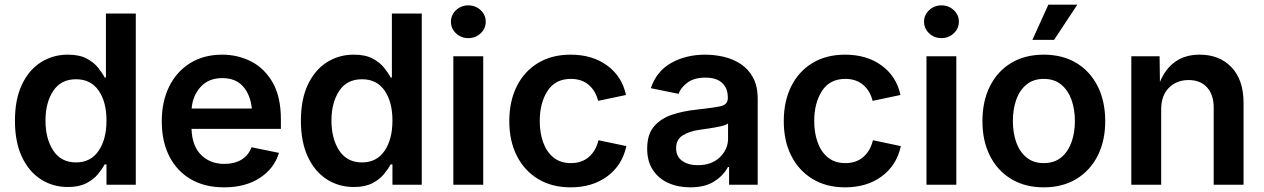

<svg xmlns="http://www.w3.org/2000/svg" viewBox="-20 -785 5373 816"><path d="M268.6 9.8Q204.1 9.8 153.1 -23.2Q102.1 -56.2 72.8 -119.1Q43.5 -182.1 43.5 -272Q43.5 -362.8 73.2 -425.5Q103 -488.3 154.1 -520.5Q205.1 -552.7 268.1 -552.7Q316.9 -552.7 347.9 -536.4Q378.9 -520 397 -497.3Q415 -474.6 424.8 -455.6H430.2V-727.5H557.1V0H432.6V-86.4H424.8Q414.6 -66.9 396 -44.4Q377.4 -22 346.4 -6.1Q315.4 9.8 268.6 9.8ZM303.2 -94.7Q365.2 -94.7 398.9 -143.8Q432.6 -192.9 432.6 -272.5Q432.6 -352.1 399.2 -400.1Q365.7 -448.2 303.2 -448.2Q238.8 -448.2 206.1 -398.4Q173.3 -348.6 173.3 -272.5Q173.3 -195.8 206.3 -145.3Q239.3 -94.7 303.2 -94.7Z M932.6 11.2Q850.1 11.2 790.8 -23.4Q731.4 -58.1 699.5 -121.1Q667.5 -184.1 667.5 -269.5Q667.5 -353.5 699 -417.2Q730.5 -481 788.3 -516.8Q846.2 -552.7 924.3 -552.7Q990.7 -552.7 1047.6 -523.7Q1104.5 -494.6 1139.2 -433.8Q1173.8 -373 1173.8 -277.3V-237.3H793.9Q796.4 -164.6 834.7 -126.5Q873 -88.4 934.1 -88.4Q976.1 -88.4 1006.1 -106.4Q1036.1 -124.5 1048.8 -159.2L1165.5 -135.3Q1146 -69.3 1084.7 -29.1Q1023.4 11.2 932.6 11.2ZM794.4 -323.7H1050.3Q1044.4 -382.3 1012.9 -417.7Q981.4 -453.1 924.8 -453.1Q866.7 -453.1 832.8 -415.8Q798.8 -378.4 794.4 -323.7Z M1483.9 9.8Q1419.4 9.8 1368.4 -23.2Q1317.4 -56.2 1288.1 -119.1Q1258.8 -182.1 1258.8 -272Q1258.8 -362.8 1288.6 -425.5Q1318.4 -488.3 1369.4 -520.5Q1420.4 -552.7 1483.4 -552.7Q1532.2 -552.7 1563.2 -536.4Q1594.2 -520 1612.3 -497.3Q1630.4 -474.6 1640.1 -455.6H1645.5V-727.5H1772.5V0H1647.9V-86.4H1640.1Q1629.9 -66.9 1611.3 -44.4Q1592.8 -22 1561.8 -6.1Q1530.8 9.8 1483.9 9.8ZM1518.6 -94.7Q1580.6 -94.7 1614.3 -143.8Q1647.9 -192.9 1647.9 -272.5Q1647.9 -352.1 1614.5 -400.1Q1581.1 -448.2 1518.6 -448.2Q1454.1 -448.2 1421.4 -398.4Q1388.7 -348.6 1388.7 -272.5Q1388.7 -195.8 1421.6 -145.3Q1454.6 -94.7 1518.6 -94.7Z M1906.7 0V-545.9H2033.7V0ZM1970.2 -623Q1939.9 -623 1918.2 -643.3Q1896.5 -663.6 1896.5 -692.9Q1896.5 -721.7 1918.2 -741.9Q1939.9 -762.2 1970.2 -762.2Q2001 -762.2 2022.7 -741.9Q2044.4 -721.7 2044.4 -692.9Q2044.4 -663.6 2022.7 -643.3Q2001 -623 1970.2 -623Z M2405.3 11.2Q2325.7 11.2 2267.1 -24.2Q2208.5 -59.6 2176.5 -122.8Q2144.5 -186 2144.5 -270Q2144.5 -355 2176.5 -418.7Q2208.5 -482.4 2267.1 -517.6Q2325.7 -552.7 2405.3 -552.7Q2496.6 -552.7 2559.8 -507.1Q2623 -461.4 2640.6 -381.3L2522 -356.4Q2511.7 -398.9 2481.9 -424.3Q2452.1 -449.7 2406.2 -449.7Q2339.8 -449.7 2306.9 -398.4Q2273.9 -347.2 2273.9 -270.5Q2273.9 -220.2 2288.6 -179.7Q2303.2 -139.2 2332.5 -115.5Q2361.8 -91.8 2406.2 -91.8Q2453.1 -91.8 2483.2 -118.4Q2513.2 -145 2523.4 -189L2642.1 -164.1Q2624.5 -82.5 2561 -35.6Q2497.6 11.2 2405.3 11.2Z M2913.1 11.2Q2861.3 11.2 2819.8 -7.6Q2778.3 -26.4 2754.4 -63Q2730.5 -99.6 2730.5 -153.3Q2730.5 -214.8 2760.5 -248.8Q2790.5 -282.7 2838.1 -298.1Q2885.7 -313.5 2938.5 -318.8Q3009.8 -326.7 3041.5 -333.3Q3073.2 -339.8 3073.2 -368.2V-370.6Q3073.2 -410.6 3048.8 -432.9Q3024.4 -455.1 2978 -455.1Q2930.2 -455.1 2901.9 -434.1Q2873.5 -413.1 2863.8 -386.2L2746.1 -410.2Q2770 -482.4 2832.8 -517.6Q2895.5 -552.7 2977.5 -552.7Q3016.1 -552.7 3055.4 -543.7Q3094.7 -534.7 3127.4 -513.4Q3160.2 -492.2 3180.2 -455.8Q3200.2 -419.4 3200.2 -364.7V0H3078.6V-75.2H3073.7Q3055.7 -40 3016.1 -14.4Q2976.6 11.2 2913.1 11.2ZM2945.8 -83Q3004.4 -83 3039.3 -116.7Q3074.2 -150.4 3074.2 -195.8V-260.3Q3065.4 -253.4 3043 -248.3Q3020.5 -243.2 2995.4 -239.5Q2970.2 -235.8 2953.6 -233.4Q2910.6 -227.5 2882.1 -210Q2853.5 -192.4 2853.5 -154.8Q2853.5 -119.6 2879.4 -101.3Q2905.3 -83 2945.8 -83Z M3571.8 11.2Q3492.2 11.2 3433.6 -24.2Q3375 -59.6 3343 -122.8Q3311 -186 3311 -270Q3311 -355 3343 -418.7Q3375 -482.4 3433.6 -517.6Q3492.2 -552.7 3571.8 -552.7Q3663.1 -552.7 3726.3 -507.1Q3789.6 -461.4 3807.1 -381.3L3688.5 -356.4Q3678.2 -398.9 3648.4 -424.3Q3618.7 -449.7 3572.8 -449.7Q3506.3 -449.7 3473.4 -398.4Q3440.4 -347.2 3440.4 -270.5Q3440.4 -220.2 3455.1 -179.7Q3469.7 -139.2 3499 -115.5Q3528.3 -91.8 3572.8 -91.8Q3619.6 -91.8 3649.7 -118.4Q3679.7 -145 3689.9 -189L3808.6 -164.1Q3791 -82.5 3727.5 -35.6Q3664.1 11.2 3571.8 11.2Z M3917.5 0V-545.9H4044.4V0ZM3981 -623Q3950.7 -623 3929 -643.3Q3907.2 -663.6 3907.2 -692.9Q3907.2 -721.7 3929 -741.9Q3950.7 -762.2 3981 -762.2Q4011.7 -762.2 4033.4 -741.9Q4055.2 -721.7 4055.2 -692.9Q4055.2 -663.6 4033.4 -643.3Q4011.7 -623 3981 -623Z M4416 11.2Q4336.4 11.2 4277.8 -24.2Q4219.2 -59.6 4187.3 -122.8Q4155.3 -186 4155.3 -270Q4155.3 -355 4187.3 -418.7Q4219.2 -482.4 4277.8 -517.6Q4336.4 -552.7 4416 -552.7Q4495.6 -552.7 4554.2 -517.6Q4612.8 -482.4 4645 -418.7Q4677.2 -355 4677.2 -270Q4677.2 -186 4645 -122.8Q4612.8 -59.6 4554.2 -24.2Q4495.6 11.2 4416 11.2ZM4416 -91.8Q4460.4 -91.8 4489.7 -115.7Q4519 -139.6 4533.7 -180.2Q4548.3 -220.7 4548.3 -270.5Q4548.3 -320.8 4533.7 -361.3Q4519 -401.9 4489.7 -425.8Q4460.4 -449.7 4416 -449.7Q4372.1 -449.7 4342.8 -425.8Q4313.5 -401.9 4299.1 -361.3Q4284.7 -320.8 4284.7 -270.5Q4284.7 -220.7 4299.1 -180.2Q4313.5 -139.6 4342.8 -115.7Q4372.1 -91.8 4416 -91.8ZM4367.7 -615.7 4435.5 -765.1H4558.6L4460 -615.7Z M4915 -319.8V0H4788.1V-545.9H4908.2L4909.7 -437Q4958.5 -552.7 5078.6 -552.7Q5163.1 -552.7 5214.1 -499Q5265.1 -445.3 5265.1 -347.2V0H5138.2V-327.6Q5138.2 -382.3 5109.9 -413.6Q5081.5 -444.8 5031.7 -444.8Q4981 -444.8 4948 -412.1Q4915 -379.4 4915 -319.8Z"/></svg>

Font: Inter-SemiBold
Style: Regular
Weight: 600
Designer: Rasmus Andersson
Foundry: rsms
Version: Version 4.000;git-a52131595